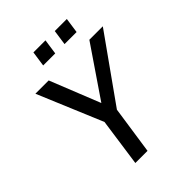

<svg xmlns="http://www.w3.org/2000/svg" viewBox="-254 -1034 1160 1160"><g transform="rotate(-45 326.5 -454.0)"><path d="M208 0 251.5 -307 77 -723H190.5L319 -401.5L538 -723H653L357 -306.5L312 0ZM413.5 -810.5 427.5 -908H530.5L516.5 -810.5ZM231 -810.5 245 -908H348L334 -810.5Z"/></g></svg>

Font: Public Sans Medium
Style: Italic
Weight: 500
Italic angle: -8°
Designer: The Public Sans project authors (U.S. Web Design System). Libre Franklin designed by Pablo Impallari and Rodrigo Fuenzal
Version: Version 1.007; ttfautohint (v1.8.1) -l 8 -r 50 -G 200 -x 14 